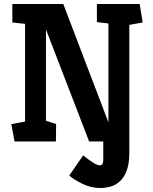

<svg xmlns="http://www.w3.org/2000/svg" viewBox="-20 -711 767 965"><path d="M485 234Q438 234 394.5 213Q351 192 328 171L398 70Q427 93 448 106.5Q469 120 482 120Q490 120 494.5 114Q499 108 499 94V0H428L211 -563V-104L262 -88L261 0H53L37 -87L106 -100V-591L42 -598V-691H298L525 -96V-593L467 -600V-691H682L697 -598L630 -586V55Q630 113 616 148.5Q602 184 580 202.5Q558 221 533 227.5Q508 234 485 234Z"/></svg>

Font: Kreon Light
Style: Regular
Weight: 300
Designer: Julia Petretta
Foundry: Julia Petretta and Eli Heuer
Version: Version 2.002